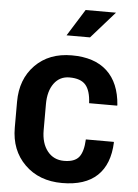

<svg xmlns="http://www.w3.org/2000/svg" viewBox="-60 -932 710 987"><g transform="rotate(5 295.5 -438.0)"><path d="M31.2 -252V-385.7Q31.2 -502.4 102.5 -575.2Q173.8 -647.9 291.3 -647.9Q408.7 -647.9 473.4 -587.9Q538.1 -527.8 546.4 -413.6L545.4 -410.6H400.9Q397.9 -475.1 372.6 -504.4Q347.2 -533.7 289.1 -533.7Q238.8 -533.7 209.5 -493.7Q180.2 -453.6 180.2 -386.7V-252Q180.2 -184.6 212.2 -144.3Q244.1 -104 298.1 -104Q352.1 -104 374.8 -131.8Q397.5 -159.7 400.4 -223.6H544.4L545.4 -220.7Q541 -107.4 478.8 -48.6Q416.5 10.3 297.9 10.3Q179.2 10.3 105.2 -62.5Q31.2 -135.3 31.2 -252ZM254.9 -748 341.3 -886.2H498L376 -748Z"/></g></svg>

Font: Yantramanav Black
Style: Regular
Weight: 900
Version: Version 1.001;PS 1.0;hotconv 1.0.72;makeotf.lib2.5.5900; ttf